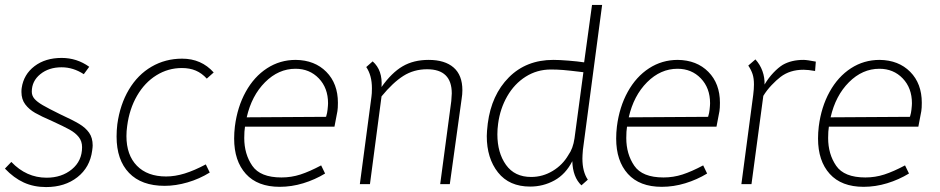

<svg xmlns="http://www.w3.org/2000/svg" viewBox="-31 -748 3815 779"><path d="M-11 -64 15 -91Q76 -27 158 -27Q219 -27 260.5 -61Q302 -95 302 -151Q302 -175 288.5 -192Q275 -209 251.5 -222Q228 -235 180 -257Q136 -276 111.5 -290Q87 -304 71.5 -324.5Q56 -345 56 -375Q56 -385 57 -391Q65 -446 109 -479.5Q153 -513 219 -513Q281 -513 331 -477L309 -447Q266 -475 219 -475Q167 -475 132.5 -447Q98 -419 98 -376Q98 -360 108.5 -347.5Q119 -335 142 -321.5Q165 -308 214 -284Q264 -261 290 -245.5Q316 -230 330.5 -209.5Q345 -189 345 -158Q345 -151 343 -137Q334 -69 283 -29Q232 11 156 11Q106 11 65.5 -7.5Q25 -26 -11 -64Z M442 -194Q442 -219 445 -244Q456 -324 492 -384.5Q528 -445 584 -477.5Q640 -510 708 -510Q786 -510 836 -454L808 -429Q788 -451 763.5 -461.5Q739 -472 707 -472Q651 -472 603.5 -442.5Q556 -413 525 -359.5Q494 -306 485 -237Q482 -216 482 -196Q482 -119 524.5 -75.5Q567 -32 643 -32Q679 -32 718 -44Q757 -56 804 -81L820 -48Q778 -22 730 -8Q682 6 637 6Q543 6 492.5 -46.5Q442 -99 442 -194Z M960 -188Q960 -123 992.5 -75.5Q1025 -28 1111 -28Q1151 -28 1188 -40Q1225 -52 1272 -77L1288 -44Q1247 -19 1199.5 -4.5Q1152 10 1104 10Q1014 10 966.5 -42.5Q919 -95 919 -186Q919 -210 922 -235Q932 -314 966 -375.5Q1000 -437 1052.5 -471Q1105 -505 1169 -505Q1246 -504 1293 -456.5Q1340 -409 1340 -331Q1340 -309 1338 -297Q1332 -264 1326 -234H963Q960 -216 960 -188ZM1292 -274Q1297 -291 1298 -303Q1300 -321 1300 -329Q1300 -391 1262.5 -430Q1225 -469 1168 -469Q1099 -469 1044.5 -414.5Q990 -360 970 -272Z M1478 -390Q1478 -442 1455 -476L1481 -499Q1522 -463 1517 -395Q1558 -453 1602.5 -479Q1647 -505 1708 -505Q1774 -505 1809.5 -474Q1845 -443 1845 -382Q1845 -365 1842 -347L1794 -1H1755L1800 -338Q1802 -360 1802 -369Q1802 -467 1702 -467Q1648 -467 1605.5 -440Q1563 -413 1517 -357L1470 -1H1429L1476 -355Q1478 -367 1478 -390Z M1944 -196Q1944 -213 1948 -247Q1963 -363 2033.5 -434Q2104 -505 2214 -505Q2238 -505 2275.5 -502Q2313 -499 2339 -495L2371 -728H2412L2334 -140Q2332 -116 2332 -105Q2332 -51 2354 -19L2328 4Q2293 -29 2291 -94Q2264 -41 2218.5 -16Q2173 9 2120 9Q2035 9 1989.5 -48.5Q1944 -106 1944 -196ZM2275 -119Q2294 -145 2300 -187L2336 -455Q2279 -462 2254 -464Q2229 -466 2204 -466Q2148 -466 2102 -437Q2056 -408 2027 -357.5Q1998 -307 1990 -246Q1987 -224 1987 -203Q1987 -128 2022 -79Q2057 -30 2124 -30Q2171 -30 2211.5 -54.5Q2252 -79 2275 -119Z M2510 -188Q2510 -123 2542.5 -75.5Q2575 -28 2661 -28Q2701 -28 2738 -40Q2775 -52 2822 -77L2838 -44Q2797 -19 2749.5 -4.5Q2702 10 2654 10Q2564 10 2516.5 -42.5Q2469 -95 2469 -186Q2469 -210 2472 -235Q2482 -314 2516 -375.5Q2550 -437 2602.5 -471Q2655 -505 2719 -505Q2796 -504 2843 -456.5Q2890 -409 2890 -331Q2890 -309 2888 -297Q2882 -264 2876 -234H2513Q2510 -216 2510 -188ZM2842 -274Q2847 -291 2848 -303Q2850 -321 2850 -329Q2850 -391 2812.5 -430Q2775 -469 2718 -469Q2649 -469 2594.5 -414.5Q2540 -360 2520 -272Z M3279 -498 3276 -460Q3248 -465 3229 -465Q3174 -465 3136 -436Q3119 -423 3099.5 -402.5Q3080 -382 3066 -359L3018 -1H2977L3025 -363Q3028 -387 3028 -405Q3028 -430 3022.5 -447Q3017 -464 3005 -482L3034 -507Q3053 -486 3062.5 -459.5Q3072 -433 3071 -405Q3087 -432 3107 -453Q3127 -474 3145 -485Q3180 -505 3229 -505Q3243 -505 3279 -498Z M3329 -188Q3329 -123 3361.5 -75.5Q3394 -28 3480 -28Q3520 -28 3557 -40Q3594 -52 3641 -77L3657 -44Q3616 -19 3568.5 -4.5Q3521 10 3473 10Q3383 10 3335.5 -42.5Q3288 -95 3288 -186Q3288 -210 3291 -235Q3301 -314 3335 -375.5Q3369 -437 3421.5 -471Q3474 -505 3538 -505Q3615 -504 3662 -456.5Q3709 -409 3709 -331Q3709 -309 3707 -297Q3701 -264 3695 -234H3332Q3329 -216 3329 -188ZM3661 -274Q3666 -291 3667 -303Q3669 -321 3669 -329Q3669 -391 3631.5 -430Q3594 -469 3537 -469Q3468 -469 3413.5 -414.5Q3359 -360 3339 -272Z"/></svg>

Font: Bellota Text Light
Style: Italic
Weight: 300
Italic angle: -7.5°
Designer: Kemie Guaida
Foundry: Kemie Guaida
Version: Version 4.001